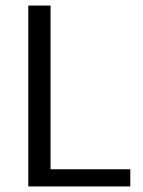

<svg xmlns="http://www.w3.org/2000/svg" viewBox="-20 -670 515 690"><path d="M81.7 0V-650H161.7V-61.7H448.3V0Z"/></svg>

Font: Boon
Style: Regular
Weight: 400
Designer: Sungsit Sawaiwan
Foundry: FontUni
Version: Version 3.0